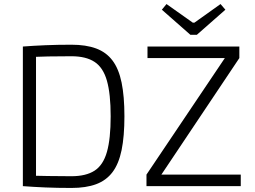

<svg xmlns="http://www.w3.org/2000/svg" viewBox="-20 -920 1258 949"><path d="M333 -699Q405 -699 455 -680.5Q505 -662 536 -621Q567 -580 581 -512Q595 -444 595 -345Q595 -246 581 -178Q567 -110 536 -69Q505 -28 455 -9.5Q405 9 333 9Q263 9 204 6.5Q145 4 93 0L122 -52Q166 -51 217.5 -50Q269 -49 333 -49Q405 -49 447.5 -76.5Q490 -104 508.5 -169Q527 -234 527 -345Q527 -456 508.5 -521Q490 -586 447.5 -614Q405 -642 333 -642Q270 -642 219 -641Q168 -640 121 -638L93 -690Q145 -694 204.5 -696.5Q264 -699 333 -699ZM158 -690V0H93V-690ZM1092 -634 1163 -633 777 -56 704 -57ZM1170 -57V0H704V-57ZM1163 -690V-633H709V-690ZM1070 -900 1094 -872 953 -748H921L780 -872L803 -900L933 -808H941Z"/></svg>

Font: Exo 2 Light
Style: Regular
Weight: 300
Designer: Natanael Gama
Foundry: Natanael Gama
Version: Version 2.010